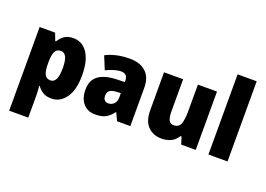

<svg xmlns="http://www.w3.org/2000/svg" viewBox="-133 -1115 2369 1710"><g transform="rotate(20 1051.5 -260.0)"><path d="M378 -563Q464 -563 513.5 -488.5Q563 -414 563 -277Q563 -138 510 -64Q457 10 375 10Q324 10 292.5 -10Q261 -30 241 -60H236Q238 -35 239.5 -11.5Q241 12 241 37V240H60V-553H207L233 -483H241Q264 -521 295.5 -542Q327 -563 378 -563ZM312 -418Q273 -418 257.5 -387.5Q242 -357 241 -292V-271Q241 -205 256.5 -172Q272 -139 312 -139Q345 -139 362 -172Q379 -205 379 -278Q379 -352 362 -385Q345 -418 312 -418Z M914 -563Q1011 -563 1066 -512Q1121 -461 1121 -363V0H995L961 -73H957Q925 -30 888.5 -10Q852 10 789 10Q718 10 676 -38Q634 -86 634 -169Q634 -258 691 -301Q748 -344 855 -349L941 -352V-362Q941 -398 924.5 -414Q908 -430 878 -430Q849 -430 812.5 -419Q776 -408 737 -389L686 -513Q731 -537 788 -550Q845 -563 914 -563ZM902 -245Q856 -243 836.5 -226.5Q817 -210 817 -179Q817 -150 830.5 -136.5Q844 -123 867 -123Q897 -123 919 -145Q941 -167 941 -202V-247Z M1741 -553V0H1603L1581 -69H1571Q1547 -28 1507 -9Q1467 10 1419 10Q1340 10 1289.5 -40Q1239 -90 1239 -193V-553H1420V-249Q1420 -195 1433.5 -167Q1447 -139 1478 -139Q1529 -139 1544.5 -181Q1560 -223 1560 -300V-553Z M2042 0H1861V-760H2042Z"/></g></svg>

Font: Noto Sans Bengali SemiCondensed Black
Style: Regular
Weight: 900
Width: 4
Designer: Joana Ranito - Universal Thirst; Jelle Bosma - Monotype Design Team
Foundry: Universal Thirst ehf.
Version: Version 3.000; ttfautohint (v1.8.4.7-5d5b)